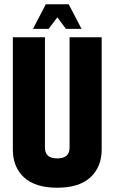

<svg xmlns="http://www.w3.org/2000/svg" viewBox="-20 -867 535 897"><path d="M305 -693H455V-169Q455 -87 402.5 -38.5Q350 10 247.5 10Q145 10 92.5 -38Q40 -86 40 -169V-693H190V-177Q190 -127 247.5 -127Q305 -127 305 -177ZM248 -786 207 -732H134L194 -847H301L361 -732H288Z"/></svg>

Font: Khand
Style: Bold
Weight: 700
Designer: Devanagari: Sanchit Sawaria, Jyotish Sonowal; Latin: Satya Rajpurohit
Foundry: Indian Type Foundry
Version: Version 1.101;PS 1.0;hotconv 1.0.78;makeotf.lib2.5.61930; tt